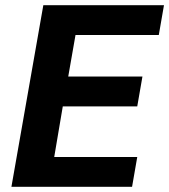

<svg xmlns="http://www.w3.org/2000/svg" viewBox="-20 -720 652 740"><path d="M147 -700H612L592 -585H271L243 -425H529L509 -310H222L189 -115H509L489 0H24Z"/></svg>

Font: Sarabun
Style: Bold Italic
Weight: 700
Italic angle: -10°
Designer: Suppakit Chalermlarp | Katatrad Co.,Ltd.
Foundry: Cadson Demak Co.,Ltd.
Version: Version 1.000; ttfautohint (v1.6)